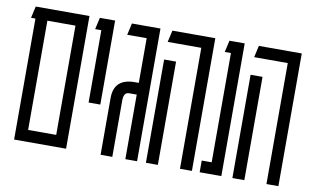

<svg xmlns="http://www.w3.org/2000/svg" viewBox="-66 -728 1386 855"><g transform="rotate(10 627.5 -300.0)"><path d="M32 -600H275V0H40V-547H20ZM94 -53H221V-547H94Z M338 -220V-547H310L322 -600H391V-220Z M467 -600H596V0H543V-292H510Q495 -292 489.5 -282Q484 -272 484 -257V0H431V-257Q431 -345 525 -345H543V-547H455Z M790 0V-547H638L650 -600H844V0ZM636 0V-467H690V0Z M908 -600H977V0H879V-53H924V-547H896Z M1181 0V-547H1029L1041 -600H1235V0ZM1027 0V-467H1081V0Z"/></g></svg>

Font: Karantina Light
Style: Regular
Weight: 300
Designer: Rony Koch
Foundry: Rony Koch
Version: Version 1.000; ttfautohint (v1.8.3)